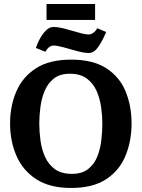

<svg xmlns="http://www.w3.org/2000/svg" viewBox="-20 -924 703 953"><path d="M333 9Q227 9 160 -34.5Q93 -78 61.5 -151Q30 -224 30 -311Q30 -398 61 -470Q92 -542 158.5 -585Q225 -628 333 -628Q442 -628 508 -585Q574 -542 603.5 -470Q633 -398 633 -311Q633 -224 603 -151Q573 -78 507 -34.5Q441 9 333 9ZM337 -61Q387 -61 417.5 -85Q448 -109 463 -147Q478 -185 483 -228.5Q488 -272 488 -311Q488 -349 482 -392Q476 -435 459.5 -472.5Q443 -510 411 -534Q379 -558 327 -558Q277 -558 247 -534Q217 -510 201.5 -472.5Q186 -435 180.5 -392Q175 -349 175 -311Q175 -270 181 -226Q187 -182 204 -144.5Q221 -107 253 -84Q285 -61 337 -61ZM421 -661Q397 -661 362.5 -670.5Q328 -680 296 -689Q264 -698 245 -698Q236 -698 228 -693Q220 -688 214.5 -681Q209 -674 205 -667L158 -686Q173 -730 196.5 -760Q220 -790 245 -790Q270 -790 303.5 -781Q337 -772 369.5 -762.5Q402 -753 421 -753Q430 -753 438.5 -758Q447 -763 453.5 -770.5Q460 -778 463 -784L507 -765Q489 -722 468 -691.5Q447 -661 421 -661ZM211 -825V-904H452V-825Z"/></svg>

Font: Manuale
Style: Regular
Weight: 400
Designer: Eduardo Tunni / Pablo Cosgaya
Foundry: Eduardo Tunni / Pablo Cosgaya
Version: Version 1.002